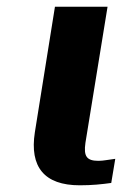

<svg xmlns="http://www.w3.org/2000/svg" viewBox="-20 -548 376 573"><path d="M84 -153C68 -50 112 5 218 5C255 5 283 2 312 -2L324 -74L296 -70C289 -69 282 -68 274 -68C239 -68 229 -81 235 -122L301 -528H144Z"/></svg>

Font: Aerodynamic
Style: BdObl
Weight: 500
Designer: Google
Version: Version 2.000980; 2014